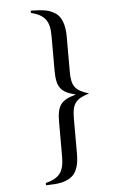

<svg xmlns="http://www.w3.org/2000/svg" viewBox="-58 -721 597 943"><g transform="rotate(-5 240.0 -249.5)"><path d="M295 -540C295 -596 279 -637 251 -655C223 -673 197 -679 130 -680V-669C199 -651 221 -621 221 -546V-378C221 -294 240 -269 315 -250C240 -230 221 -204 221 -121V47C221 122 199 152 130 170V181C196 180 222 174 251 156C280 138 295 99 295 42V-136C295 -206 313 -229 380 -250C313 -270 295 -293 295 -363Z"/></g></svg>

Font: STIXGeneral
Style: Regular
Weight: 400
Designer: MicroPress Inc., with final additions and corrections provided by Coen Hoffman, Elsevier (retired)
Version: Version 1.1.0